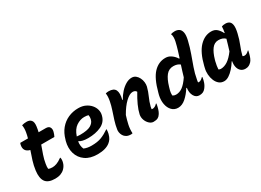

<svg xmlns="http://www.w3.org/2000/svg" viewBox="-26 -1459 2951 2171"><g transform="rotate(-30 1450.0 -373.0)"><path d="M415 -166Q418 -153 417.5 -137Q417 -121 412 -103Q402 -64 372 -34Q350 -12 319 -0.5Q288 11 247 11Q156 11 122 -36.5Q88 -84 100 -179Q108 -240 126 -297.5Q144 -355 164 -411Q79 -433 99 -520Q101 -526 102.5 -530Q104 -534 105 -538H206Q211 -556 215 -573.5Q219 -591 222 -609Q226 -632 226.5 -655Q227 -678 223 -700Q240 -705 255.5 -707Q271 -709 287 -709Q325 -709 345 -685.5Q365 -662 358 -609Q356 -591 352.5 -573.5Q349 -556 345 -538H438Q476 -538 489.5 -515Q503 -492 494 -458Q490 -443 485 -430Q480 -417 473 -403H301Q281 -348 262.5 -294.5Q244 -241 236 -190Q229 -150 232 -126Q251 -116 284 -116Q309 -116 339 -126.5Q369 -137 409 -166Z M867 -550Q921 -550 960.5 -531Q1000 -512 1025.5 -482Q1051 -452 1060 -417Q1069 -382 1061 -350L1059 -342Q1040 -267 968.5 -233.5Q897 -200 797 -200Q758 -200 729 -207Q700 -214 686 -225H681Q676 -198 679 -172Q682 -146 692 -125Q716 -115 739.5 -111Q763 -107 790 -107Q867 -107 918.5 -127Q970 -147 1022 -183H1028Q1027 -167 1025.5 -152.5Q1024 -138 1021 -127Q1011 -90 997.5 -69.5Q984 -49 965 -34Q909 12 800 12Q704 12 643 -31Q582 -74 561 -145Q540 -216 562 -300L566 -312Q587 -390 631 -443Q675 -496 736 -523Q797 -550 867 -550ZM877 -430Q824 -430 773 -396Q722 -362 695 -281Q715 -278 736 -278Q833 -278 875.5 -302Q918 -326 928 -365Q933 -385 933 -399Q933 -413 931 -423Q921 -426 908.5 -428Q896 -430 877 -430Z M1222 -538Q1239 -544 1261 -544Q1328 -544 1348 -503.5Q1368 -463 1347 -381H1354Q1378 -425 1412 -463Q1446 -501 1485.5 -524Q1525 -547 1563 -547Q1593 -547 1614.5 -530Q1636 -513 1649.5 -486Q1663 -459 1666.5 -429Q1670 -399 1664 -373Q1649 -315 1625.5 -264Q1602 -213 1587 -155Q1586 -147 1584.5 -140Q1583 -133 1582 -125Q1586 -124 1589.5 -123.5Q1593 -123 1597 -123Q1609 -123 1625 -131Q1641 -139 1655 -155H1661Q1660 -146 1658.5 -136Q1657 -126 1653 -111Q1646 -82 1637.5 -62.5Q1629 -43 1620 -31Q1607 -10 1586.5 0Q1566 10 1531 10Q1503 10 1478 -13Q1453 -36 1440.5 -70.5Q1428 -105 1435 -141Q1446 -192 1473.5 -252.5Q1501 -313 1540 -377Q1527 -402 1493 -402Q1452 -402 1399 -351.5Q1346 -301 1297 -214Q1279 -158 1267.5 -105.5Q1256 -53 1259 3Q1250 6 1240 6Q1204 6 1181 -7Q1158 -20 1146 -40.5Q1134 -61 1130.5 -82.5Q1127 -104 1130 -120Q1138 -174 1155 -227.5Q1172 -281 1190 -334.5Q1208 -388 1218 -440Q1223 -466 1224.5 -492Q1226 -518 1222 -538Z M2004 -550Q2037 -550 2062.5 -536.5Q2088 -523 2107 -503.5Q2126 -484 2137 -465H2144Q2158 -509 2172 -554.5Q2186 -600 2198 -652Q2204 -678 2204.5 -704.5Q2205 -731 2196 -750Q2219 -758 2249 -758Q2280 -758 2303 -743Q2326 -728 2333.5 -692Q2341 -656 2326 -593Q2307 -513 2281 -441Q2255 -369 2230.5 -300Q2206 -231 2193 -157Q2190 -145 2189.5 -137.5Q2189 -130 2189 -125Q2191 -124 2194 -123.5Q2197 -123 2198 -123Q2213 -123 2227 -131.5Q2241 -140 2255 -155H2261Q2260 -146 2258.5 -136Q2257 -126 2253 -111Q2246 -83 2235.5 -63Q2225 -43 2212 -27Q2196 -7 2176.5 1.5Q2157 10 2131 10Q2086 10 2062.5 -32.5Q2039 -75 2048 -136H2041Q2003 -75 1954 -31.5Q1905 12 1852 12Q1804 12 1772 -21Q1740 -54 1730 -107.5Q1720 -161 1734 -222L1741 -248Q1784 -412 1850 -481Q1916 -550 2004 -550ZM1863 -141Q1883 -129 1905 -129Q1951 -129 1991.5 -158.5Q2032 -188 2077 -255Q2088 -293 2099 -328Q2110 -363 2121 -397Q2089 -424 2036 -424Q1978 -424 1941.5 -378.5Q1905 -333 1880 -247L1875 -230Q1858 -176 1863 -141Z M2603 -550Q2650 -550 2679 -522Q2708 -494 2724 -459H2729Q2733 -480 2735.5 -501Q2738 -522 2738 -538Q2759 -546 2787 -546Q2818 -546 2838 -531Q2858 -516 2862.5 -480Q2867 -444 2852 -381Q2836 -311 2811 -250Q2786 -189 2772 -131Q2777 -127 2783 -125.5Q2789 -124 2796 -124Q2825 -124 2855 -155H2861Q2860 -148 2857.5 -139.5Q2855 -131 2853 -120Q2846 -91 2835.5 -66Q2825 -41 2812 -27Q2795 -9 2776.5 0.5Q2758 10 2731 10Q2696 10 2673 -10.5Q2650 -31 2642 -65.5Q2634 -100 2642 -140H2636Q2610 -98 2579 -63.5Q2548 -29 2516 -8.5Q2484 12 2454 12Q2415 12 2388.5 -10Q2362 -32 2347 -68Q2332 -104 2329 -146Q2326 -188 2336 -227L2342 -253Q2380 -406 2448.5 -478Q2517 -550 2603 -550ZM2461 -137Q2467 -133 2474 -130.5Q2481 -128 2489 -128Q2534 -128 2578.5 -157Q2623 -186 2671 -251Q2681 -285 2692 -319.5Q2703 -354 2713 -392Q2682 -424 2625 -424Q2573 -424 2539 -379Q2505 -334 2482 -254L2477 -236Q2470 -208 2466 -183Q2462 -158 2461 -137Z"/></g></svg>

Font: Recursive Sn Csl St
Style: Bold Italic
Weight: 700
Italic angle: -15°
Version: Version 1.079;hotconv 1.0.112;makeotfexe 2.5.65598; ttfautoh